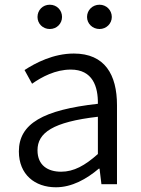

<svg xmlns="http://www.w3.org/2000/svg" viewBox="-20 -781 598 814"><path d="M217 13C285 13 347 -22 399 -66H402L410 0H476V-335C476 -465 424 -554 293 -554C206 -554 130 -514 84 -484L116 -426C157 -455 215 -486 280 -486C373 -486 396 -414 395 -341C163 -315 60 -257 60 -139C60 -41 128 13 217 13ZM239 -53C184 -53 139 -79 139 -144C139 -218 204 -264 395 -286V-128C340 -79 293 -53 239 -53ZM191 -658C221 -658 243 -681 243 -709C243 -738 221 -761 191 -761C161 -761 139 -738 139 -709C139 -681 161 -658 191 -658ZM402 -658C431 -658 454 -681 454 -709C454 -738 431 -761 402 -761C372 -761 349 -738 349 -709C349 -681 372 -658 402 -658Z"/></svg>

Font: Noto Sans JP DemiLight
Style: Regular
Weight: 350
Designer: Ryoko NISHIZUKA 西塚涼子 (kana, bopomofo & ideographs); Paul D. Hunt (Latin, Greek & Cyrillic); Sandoll Communications 산돌커뮤니
Foundry: Adobe
Version: Version 2.004;hotconv 1.0.118;makeotfexe 2.5.65603